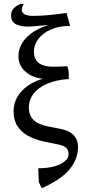

<svg xmlns="http://www.w3.org/2000/svg" viewBox="-20 -743 443 991"><path d="M195.3 228.4 180.3 196.9 177.3 125.5Q223.9 125.5 259.1 116.1Q294.3 106.7 314.2 89.9Q334.1 73 334.1 52Q334.1 35.6 323.7 22.6Q313.4 9.5 283.1 3.3L203.5 -13.3Q160.3 -22.7 125.8 -41.4Q91.3 -60.1 70.6 -91.4Q50 -122.7 50 -168.5Q50 -209.1 70 -243.2Q90.1 -277.2 124.5 -301.2Q158.9 -325.1 200.8 -336.3Q144.8 -342.8 109.9 -374.5Q75.1 -406.3 75.1 -453Q75.1 -482.3 89.3 -511.6Q103.5 -541 137.4 -567.9Q171.2 -594.8 229.8 -614.2L145.9 -606.5Q98.4 -602.8 67.8 -615.3Q37.1 -627.8 37.1 -663.1Q37.1 -686.8 52.2 -701.3Q67.4 -715.9 86.3 -723.1H103.6Q92.6 -708 92.6 -693Q92.6 -677 107.1 -669Q121.5 -661 154.6 -661Q189.6 -661 235.5 -665.5Q281.4 -669.9 323.3 -676L341.9 -609.4Q283.5 -609.4 241.5 -590.3Q199.4 -571.2 177.2 -541Q155 -510.7 155 -476.3Q155 -452.1 165.3 -434.5Q175.7 -416.9 198.2 -407.7Q220.8 -398.6 256.1 -398.6Q269.9 -398.6 290.4 -399.4Q310.9 -400.3 327.9 -401Q333.8 -382.6 334.9 -368.3Q335.9 -354 334.6 -335.1Q269.2 -330.8 223.2 -310.8Q177.3 -290.9 153.1 -259.2Q128.9 -227.6 128.9 -187Q128.9 -148.2 152.8 -124.3Q176.6 -100.3 227.9 -90.4L297 -76.7Q326.4 -70.5 345.5 -57.6Q364.6 -44.7 373.6 -26.2Q382.6 -7.7 382.6 16.3Q382.6 77.9 339.2 130.9Q295.8 183.9 195.3 228.4Z"/></svg>

Font: Ancizar Serif Light
Style: Regular
Weight: 300
Designer: Cesar Puertas, Viviana Monsalve, Julian Moncada, Julian Prieto, Jose Castro, Felipe Aragon, Mariel Hernandez, Sara Alarc
Version: Version 8.100